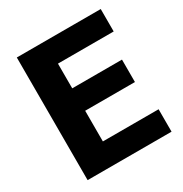

<svg xmlns="http://www.w3.org/2000/svg" viewBox="-164 -825 904 949"><g transform="rotate(-30 288.5 -350.0)"><path d="M64 -700H543V-572H225V-431H509V-303H225V-128H543V0H64Z"/></g></svg>

Font: Sarabun ExtraBold
Style: Regular
Weight: 800
Version: Version 1.000; ttfautohint (v1.6)